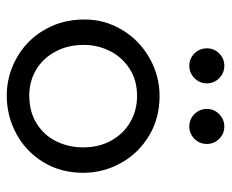

<svg xmlns="http://www.w3.org/2000/svg" viewBox="-76 -574 662 549"><g transform="rotate(90 254.5 -299.0)"><path d="M65.4 -318.4Q95.2 -367.7 145.8 -396.2Q196.3 -424.8 254.4 -424.8Q317.9 -424.8 367.9 -394.5Q418 -364.3 445.8 -314Q473.6 -263.7 473.6 -206.5Q473.6 -142.1 443.1 -92.3Q412.6 -42.5 361.8 -15.1Q311 12.2 252.9 12.2Q192.9 12.2 140.6 -18.8Q88.4 -49.8 60.5 -103.5Q35.2 -150.9 35.2 -210Q35.2 -269 65.4 -318.4ZM127.4 -126.5Q146.5 -90.8 179.4 -71.5Q212.4 -52.2 252.4 -52.2Q299.3 -52.2 333 -73.5Q366.7 -94.7 383.8 -129.9Q400.9 -165 400.9 -206.1Q400.9 -252 381.3 -286.9Q361.8 -321.8 328.4 -341.1Q294.9 -360.4 253.9 -360.4Q208.5 -360.4 175.3 -338.6Q142.1 -316.9 125 -282Q107.9 -247.1 107.9 -208.5Q107.9 -161.6 127.4 -126.5ZM132.3 -595.2Q147 -609.9 167.5 -609.9Q188.5 -609.9 203.1 -595.2Q217.8 -580.6 217.8 -560.1Q217.8 -539.1 202.9 -524.4Q188 -509.8 167.5 -509.8Q147 -509.8 132.3 -524.4Q117.7 -539.1 117.7 -560.5Q117.7 -580.6 132.3 -595.2ZM291 -560.5Q291 -580.6 305.9 -595.2Q320.8 -609.9 341.3 -609.9Q361.8 -609.9 376.5 -595.2Q391.1 -580.6 391.1 -560.1Q391.1 -539.1 376.5 -524.4Q361.8 -509.8 341.3 -509.8Q320.3 -509.8 305.7 -524.4Q291 -539.1 291 -560.5Z"/></g></svg>

Font: NMS Futura Pro Book
Style: Regular
Weight: 400
Designer: Blend3rman
Version: Version 0.1